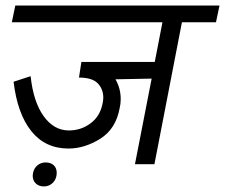

<svg xmlns="http://www.w3.org/2000/svg" viewBox="-20 -590 809 690"><path d="M535 0H465L525 -307.5L395 -305Q413.8 -272.5 413.8 -233.8Q413.8 -216.2 410 -201.2Q396.2 -126.2 340 -91.2Q283.8 -56.2 226.2 -56.2Q142.5 -56.2 92.5 -118.8Q42.5 -181.2 28.8 -296.2L90 -316.2Q100 -223.8 136.9 -172.5Q173.8 -121.2 227.5 -121.2Q271.2 -121.2 305.6 -146.9Q340 -172.5 348.8 -218.8Q351.2 -231.2 351.2 -238.8Q351.2 -270 331.2 -290.6Q311.2 -311.2 263.8 -311.2L272.5 -367.5H536.2L563.8 -510H22.5L35 -570H768.8L756.2 -510H633.8ZM183.8 31.2Q183.8 52.5 170.6 66.2Q157.5 80 137.5 80Q120 80 108.8 69.4Q97.5 58.8 97.5 41.2L98.8 31.2Q102.5 13.8 115 3.8Q127.5 -6.2 143.8 -6.2Q162.5 -6.2 173.1 3.8Q183.8 13.8 183.8 31.2Z"/></svg>

Font: Cambay
Style: Italic
Weight: 400
Italic angle: -11°
Designer: Pooja Saxena
Foundry: Pooja Saxena
Version: Version 1.019;PS 001.019;hotconv 1.0.70;makeotf.lib2.5.58329